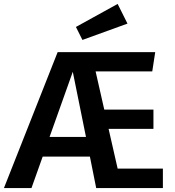

<svg xmlns="http://www.w3.org/2000/svg" viewBox="-38 -956 890 976"><path d="M790 0H451L419 -160H179L122 0H-18L255 -691H751L736 -593H448L492 -399H742V-301H514L560 -99H790ZM399 -260 332 -591 214 -260ZM381 -753 348 -819 560 -936 610 -836Z"/></svg>

Font: Trujillo Medium
Style: Regular
Weight: 500
Designer: Fira Sans original fonts by bBox Type GmbH, Carrois Corporate GbR, & Edenspiekermann AG / Changes by Cristiano Sobral
Foundry: Fira Sans original fonts by bBox Type GmbH, Carrois Corporate GbR, & Edenspiekermann AG / Changes by Cristiano Sobral
Version: Version 4.301;October 17, 2021;FontCreator 14.0.0.2814 64-bi